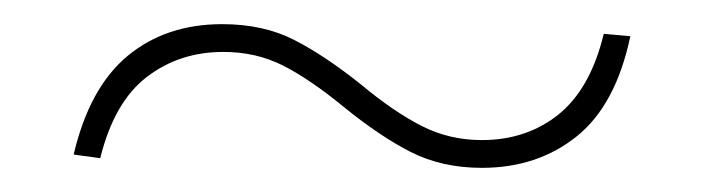

<svg xmlns="http://www.w3.org/2000/svg" viewBox="-20 -440 583 159"><path d="M480 -412 502 -410Q490 -353 457.5 -327Q425 -301 379 -301Q346 -301 320 -314.2Q294 -327.5 264 -352Q236.5 -374.5 214.2 -385.8Q192 -397 165 -397Q128.5 -397 101.5 -376.2Q74.5 -355.5 63 -309L41 -312Q54 -367.5 85.8 -393.8Q117.5 -420 164 -420Q198 -420 223.5 -407Q249 -394 279 -370Q306 -347.5 329 -335.8Q352 -324 379 -324Q416 -324 442.5 -345.2Q469 -366.5 480 -412Z"/></svg>

Font: Hepta Slab ExtraLight
Style: Regular
Weight: 200
Designer: Michael LaGattuta
Foundry: Michael LaGattuta
Version: Version 1.100